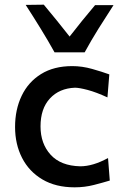

<svg xmlns="http://www.w3.org/2000/svg" viewBox="-20 -792 531 822"><path d="M299.5 10Q218.5 10 161.5 -23.8Q104.5 -57.5 74.5 -116Q44.5 -174.5 44.5 -248.5Q44.5 -323 72.8 -382Q101 -441 155.8 -475Q210.5 -509 289.5 -509Q331.5 -509 374.8 -496.8Q418 -484.5 448 -473.5L440 -375Q392.5 -397 355.8 -406.8Q319 -416.5 301 -416.5Q234 -414 193.8 -370.5Q153.5 -327 153.5 -251Q153.5 -177 196.8 -129.5Q240 -82 323.5 -80Q378 -80 442.5 -115.5L450 -19Q422 -10.5 382.2 -0.2Q342.5 10 299.5 10ZM213.5 -568Q185.5 -618.5 154.2 -669.2Q123 -720 90 -771L167.5 -772Q225.5 -702.5 278 -635.5Q331.5 -704.5 387 -770H466Q433 -719.5 401.5 -669Q370 -618.5 342.5 -568Z"/></svg>

Font: Commissioner Flair Medium
Style: Regular
Weight: 500
Designer: Kostas Bartsokas
Foundry: Kostas Bartsokas
Version: Version 1.000; ttfautohint (v1.8.3)